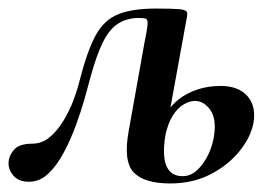

<svg xmlns="http://www.w3.org/2000/svg" viewBox="-34 -416 649 449"><path d="M364 13Q303 13 278.5 -13Q254 -39 267 -110L304 -317Q310 -346 311 -358Q312 -370 307.5 -372Q303 -374 291 -374Q263 -374 242.5 -361Q222 -348 207 -318Q192 -288 178 -237Q173 -218 164.5 -187.5Q156 -157 143.5 -123Q131 -89 115 -59Q99 -29 79 -10Q59 9 34 9Q10 9 -2 -4.5Q-14 -18 -14 -34Q-14 -51 -1.5 -65.5Q11 -80 41 -80Q64 -80 82 -95Q100 -110 114 -133Q128 -156 137.5 -181Q147 -206 152 -227Q170 -297 189.5 -333Q209 -369 242 -382.5Q275 -396 331 -396Q370 -396 385.5 -394.5Q401 -393 403 -388Q405 -383 402 -370L353 -101Q345 -53 355 -28.5Q365 -4 393 -4Q412 -4 427.5 -18.5Q443 -33 453.5 -55.5Q464 -78 467 -102Q472 -140 457 -160Q442 -180 422 -180Q409 -180 395 -171.5Q381 -163 370 -145.5Q359 -128 353 -101L337 -102Q342 -128 354 -149Q366 -170 385 -184.5Q404 -199 428.5 -207Q453 -215 482 -215Q523 -215 544 -192Q565 -169 559 -130Q553 -96 526.5 -63Q500 -30 458.5 -8.5Q417 13 364 13Z"/></svg>

Font: Cormorant
Style: Bold Italic
Weight: 700
Italic angle: -10°
Designer: Christian Thalmann (Catharsis Fonts)
Foundry: Catharsis Fonts
Version: Version 4.000